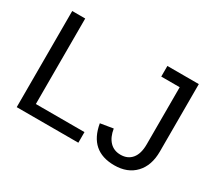

<svg xmlns="http://www.w3.org/2000/svg" viewBox="-131 -934 1323 1190"><g transform="rotate(30 531.0 -339.0)"><path d="M82 0V-688H175V-76H523V0ZM785 10Q609 10 578 -171L669 -186Q678 -129 708 -97.5Q738 -66 786 -66Q837 -66 866 -101Q895 -136 895 -203V-612H763V-688H988V-205Q988 -105 933.5 -47.5Q879 10 785 10Z"/></g></svg>

Font: Libra Sans
Style: Regular
Weight: 400
Foundry: Context Ltd
Version: Version 1.000; ttfautohint (v1.3)